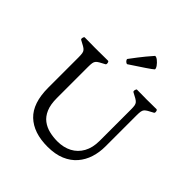

<svg xmlns="http://www.w3.org/2000/svg" viewBox="-266 -1226 1428 1428"><g transform="rotate(45 448.0 -512.0)"><path d="M459 10Q313 10 233 -66Q153 -142 153 -305V-623Q153 -650 150.5 -664.5Q148 -679 140.5 -688Q133 -697 117.5 -706Q102 -715 75 -729Q68 -733 71 -747Q74 -761 81 -761Q129 -761 147.5 -760.5Q166 -760 181 -760H225Q240 -760 258.5 -760.5Q277 -761 325 -761Q333 -761 335.5 -747Q338 -733 331 -729Q304 -715 288.5 -706Q273 -697 265.5 -688Q258 -679 255.5 -664.5Q253 -650 253 -623V-296Q253 -227 272 -183Q291 -139 323.5 -114.5Q356 -90 397.5 -80Q439 -70 483 -70Q548 -70 597.5 -96Q647 -122 675 -172.5Q703 -223 703 -295V-623Q703 -650 700.5 -664.5Q698 -679 690.5 -688Q683 -697 667.5 -706Q652 -715 625 -729Q618 -733 621 -747Q624 -761 631 -761Q679 -761 697.5 -760.5Q716 -760 731 -760H735Q750 -760 768.5 -760.5Q787 -761 835 -761Q843 -761 845.5 -747Q848 -733 841 -729Q814 -715 798.5 -706Q783 -697 775.5 -688Q768 -679 765.5 -664.5Q763 -650 763 -623V-295Q763 -234 745.5 -179Q728 -124 691.5 -81.5Q655 -39 597.5 -14.5Q540 10 459 10ZM446 -844Q442 -841 433.5 -846.5Q425 -852 420 -860.5Q415 -869 419 -873Q468 -939 503 -981.5Q538 -1024 548 -1034Q560 -1036 577.5 -1022Q595 -1008 607.5 -990.5Q620 -973 618 -962Q608 -952 562 -921Q516 -890 446 -844Z"/></g></svg>

Font: Anvers
Style: Regular
Weight: 400
Designer: Ishtar van Looy
Version: Version 1.000